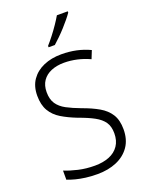

<svg xmlns="http://www.w3.org/2000/svg" viewBox="-174 -1033 862 1127"><g transform="rotate(-20 257.0 -469.0)"><path d="M467 -186Q467 -122 437 -78.5Q407 -35 354.5 -12.5Q302 10 234 10Q194 10 160.5 5.5Q127 1 100 -6Q73 -13 50 -22V-79Q87 -64 134.5 -53Q182 -42 237 -42Q288 -42 326.5 -57.5Q365 -73 386.5 -104.5Q408 -136 408 -182Q408 -225 389.5 -252Q371 -279 333.5 -299.5Q296 -320 237 -341Q183 -362 142.5 -386.5Q102 -411 80 -448.5Q58 -486 58 -543Q58 -602 86 -642Q114 -682 162.5 -703Q211 -724 273 -724Q323 -724 367 -714.5Q411 -705 451 -686L431 -636Q392 -654 351.5 -663Q311 -672 271 -672Q226 -672 191 -657.5Q156 -643 136.5 -614.5Q117 -586 117 -544Q117 -499 136 -471Q155 -443 190.5 -424Q226 -405 277 -386Q336 -365 378.5 -340.5Q421 -316 444 -279.5Q467 -243 467 -186ZM396 -940Q385 -924 369 -904.5Q353 -885 334 -864Q315 -843 295 -823.5Q275 -804 257 -788H218V-797Q236 -817 257 -844Q278 -871 297 -899Q316 -927 328 -948H396Z"/></g></svg>

Font: Noto Sans Display Light
Style: Regular
Weight: 300
Designer: Monotype Design Team
Foundry: Monotype Imaging Inc.
Version: Version 2.003